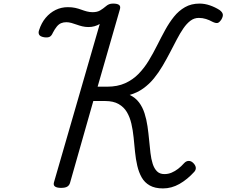

<svg xmlns="http://www.w3.org/2000/svg" viewBox="-20 -1035 1264 1072"><path d="M890 17Q845 17 816 0.5Q787 -16 771 -44.5Q755 -73 746.5 -109.5Q738 -146 734 -186.5Q730 -227 726 -267.5Q722 -308 713.5 -344.5Q705 -381 688.5 -409Q672 -437 642.5 -454Q613 -471 567 -471H501L371 -14Q367 0 355.5 7Q344 14 321 14Q299 14 288 7Q277 0 281 -16L537 -901Q523 -893 507.5 -888.5Q492 -884 474 -884Q456 -884 439.5 -888Q423 -892 408 -897.5Q393 -903 378.5 -907Q364 -911 350 -911Q334 -911 321 -905.5Q308 -900 297 -886.5Q286 -873 275 -852Q268 -835 257 -829.5Q246 -824 226 -827Q204 -831 198.5 -841.5Q193 -852 198 -866Q211 -907 235 -935.5Q259 -964 290.5 -979.5Q322 -995 359 -995Q382 -995 400 -991Q418 -987 434 -981Q450 -975 465.5 -971Q481 -967 497 -967Q523 -967 539.5 -977Q556 -987 570 -999Q579 -1007 588.5 -1011Q598 -1015 611 -1015Q634 -1015 644 -1008Q654 -1001 650 -985L525 -551H578Q636 -551 679 -570.5Q722 -590 754 -623Q786 -656 811 -697.5Q836 -739 858 -783Q880 -827 902.5 -868Q925 -909 951.5 -942Q978 -975 1013 -995Q1048 -1015 1094 -1015Q1123 -1015 1152 -1005Q1181 -995 1206 -979Q1222 -967 1224 -955Q1226 -943 1216 -926Q1204 -908 1193.5 -906.5Q1183 -905 1165 -914Q1149 -923 1130 -929Q1111 -935 1090 -935Q1064 -935 1043 -919Q1022 -903 1003.5 -876Q985 -849 967 -814.5Q949 -780 929.5 -742.5Q910 -705 888 -667.5Q866 -630 839.5 -597.5Q813 -565 779.5 -541Q746 -517 704 -505Q736 -490 756 -463.5Q776 -437 787 -402.5Q798 -368 803.5 -330Q809 -292 812.5 -254Q816 -216 820 -181.5Q824 -147 832.5 -120.5Q841 -94 856.5 -78.5Q872 -63 898 -63Q919 -63 938 -71Q957 -79 974.5 -92.5Q992 -106 1008 -124Q1019 -136 1033 -136.5Q1047 -137 1059 -125Q1071 -113 1073 -100.5Q1075 -88 1065 -76Q1026 -33 982 -8Q938 17 890 17Z"/></svg>

Font: Playwrite TZ
Style: Regular
Weight: 400
Designer: Veronika Burian, José Scaglione
Foundry: TypeTogether
Version: Version 1.002